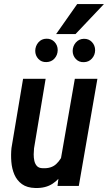

<svg xmlns="http://www.w3.org/2000/svg" viewBox="-20 -917 533 947"><path d="M279.8 -130.9 349.1 -528.3H460.4L368.7 0H263.7ZM310.5 -236.8 341.8 -237.8Q336.9 -196.3 326.2 -152.3Q315.4 -108.4 294.7 -71Q273.9 -33.7 239.5 -11Q205.1 11.7 154.3 10.3Q113.3 9.3 88.4 -8.8Q63.5 -26.9 51 -55.9Q38.6 -85 35.9 -119.4Q33.2 -153.8 36.6 -187L93.8 -528.3H205.1L147.9 -185.5Q146.5 -172.4 146.2 -155.8Q146 -139.2 149.4 -123.8Q152.8 -108.4 162.1 -98.1Q171.4 -87.9 189.9 -87.4Q232.9 -85 257.6 -108.2Q282.2 -131.3 294.2 -166.7Q306.2 -202.1 310.5 -236.8ZM153.8 -666.5Q154.3 -690.4 169.4 -708Q184.6 -725.6 209 -726.1Q233.4 -726.6 249 -710Q264.6 -693.4 264.6 -669.9Q264.2 -645.5 248.8 -628.4Q233.4 -611.3 209 -610.8Q184.6 -609.9 169.2 -626.5Q153.8 -643.1 153.8 -666.5ZM338.4 -666Q338.9 -689.9 354.2 -707.5Q369.6 -725.1 393.6 -725.6Q418 -726.1 433.6 -709.5Q449.2 -692.9 449.2 -668.9Q448.7 -645 433.1 -627.9Q417.5 -610.8 393.6 -610.4Q369.6 -609.4 354 -626Q338.4 -642.6 338.4 -666ZM256.8 -749 360.8 -897H492.7L352.5 -749Z"/></svg>

Font: Roboto Condensed Medium
Style: Italic
Weight: 500
Italic angle: -12°
Designer: Christian Robertson
Foundry: Google
Version: Version 3.0; 2020